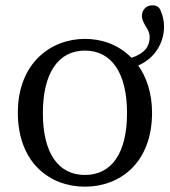

<svg xmlns="http://www.w3.org/2000/svg" viewBox="-20 -680 638 721"><path d="M299 21C431 21 551 -69 551 -257C551 -330 530 -391 499 -434C560 -460 596 -518 596 -580C596 -605 590 -624 584 -638C581 -647 577 -653 568 -657C562 -660 557 -660 551 -660C530 -660 513 -643 513 -621C513 -605 520 -595 525 -585C534 -571 542 -558 542 -541C542 -507 525 -480 474 -463C422 -515 359 -534 299 -534C170 -534 47 -442 47 -257C47 -70 166 21 299 21ZM141 -255C141 -406 199 -490 299 -490C399 -490 457 -406 457 -255C457 -105 399 -23 299 -23C199 -23 141 -105 141 -255Z"/></svg>

Font: 寒蝉锦书宋 Text
Style: Regular
Weight: 400
Designer: 寒蝉锦书宋{Warren} 思源宋体{Ryoko NISHIZUKA 西塚涼子 (kana & ideographs); Frank Grießhammer (Latin, Greek & Cyrillic); Wenlong ZHANG 
Foundry: Adobe & ChillType
Version: Version 2.000;Glyphs 3.1.1 (3135)